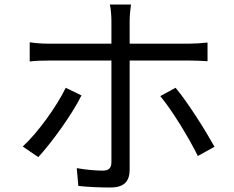

<svg xmlns="http://www.w3.org/2000/svg" viewBox="-20 -804 1040 853"><path d="M342 -380 272 -414C233 -333 148 -214 81 -153L150 -106C207 -167 300 -295 342 -380ZM760 -414 692 -377C745 -314 820 -190 859 -111L933 -152C893 -224 814 -350 760 -414ZM112 -616V-531C139 -534 167 -535 198 -535H475V-527C475 -480 475 -138 475 -84C475 -57 463 -46 436 -46C410 -46 365 -49 321 -57L328 22C369 27 428 29 470 29C531 29 556 2 556 -50C556 -122 556 -446 556 -527V-535H821C845 -535 875 -534 902 -532V-615C877 -612 844 -610 820 -610H556V-713C556 -734 560 -770 562 -784H468C472 -769 475 -734 475 -713V-610H197C165 -610 140 -612 112 -616Z"/></svg>

Font: ChiuKong Gothic CL
Style: Regular
Weight: 400
Designer: Ryoko NISHIZUKA 西塚涼子 (kana, bopomofo & ideographs); Paul D. Hunt (Latin, Greek & Cyrillic); Sandoll Communications 산돌커뮤니
Foundry: Adobe
Version: Version 1.300